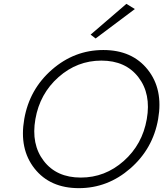

<svg xmlns="http://www.w3.org/2000/svg" viewBox="-20 -969 849 998"><path d="M164 -350Q141 -219 207.5 -132.5Q274 -46 400 -46Q526 -46 623 -132Q720 -218 743 -350Q766 -481 699.5 -567.5Q633 -654 507 -654Q381 -654 284 -568Q187 -482 164 -350ZM802 -350Q775 -196 657.5 -93.5Q540 9 390 9Q240 9 159.5 -93Q79 -195 106 -350Q133 -505 250 -607Q367 -709 517 -709Q667 -709 748 -607Q829 -505 802 -350ZM681 -922 477 -769 451 -789 637 -949Z"/></svg>

Font: Renner* Light
Style: Light Italic
Weight: 300
Italic angle: -10°
Version: Version 003.000 ; ttfautohint (v0.97) -l 8 -r 50 -G 200 -x 1